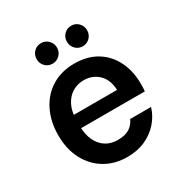

<svg xmlns="http://www.w3.org/2000/svg" viewBox="-167 -834 926 973"><g transform="rotate(-30 295.5 -347.5)"><path d="M301 12Q228 12 171.5 -21.5Q115 -55 83 -116Q51 -177 51 -257Q51 -339 82.5 -401.5Q114 -464 170.5 -498.5Q227 -533 302 -533Q379 -533 433 -499.5Q487 -466 515.5 -408Q544 -350 544 -278Q544 -268 544 -256.5Q544 -245 542 -232H138V-309H424Q422 -369 387.5 -402.5Q353 -436 302 -436Q265 -436 235 -418Q205 -400 187 -364.5Q169 -329 169 -275V-246Q169 -196 186 -160Q203 -124 232.5 -105.5Q262 -87 301 -87Q345 -87 370 -103Q395 -119 408 -148H530Q517 -103 485 -66.5Q453 -30 406.5 -9Q360 12 301 12ZM209 -587Q183 -587 166 -604.5Q149 -622 149 -647Q149 -672 166 -689.5Q183 -707 209 -707Q233 -707 250.5 -689.5Q268 -672 268 -647Q268 -622 250.5 -604.5Q233 -587 209 -587ZM385 -587Q360 -587 343 -604.5Q326 -622 326 -647Q326 -672 343 -689.5Q360 -707 385 -707Q410 -707 427 -689.5Q444 -672 444 -647Q444 -622 427 -604.5Q410 -587 385 -587Z"/></g></svg>

Font: DM Sans 10pt SemiBold
Style: Regular
Weight: 600
Version: Version 4.004;gftools[0.9.30]